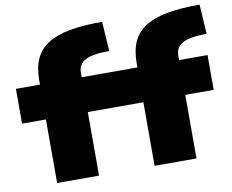

<svg xmlns="http://www.w3.org/2000/svg" viewBox="-86 -927 1254 1038"><g transform="rotate(-10 541.0 -408.0)"><path d="M681 -349H376V0H146V-349H15V-540H147V-563Q147 -632 168.5 -680Q190 -728 237 -758.5Q284 -789 358 -802.5Q432 -816 537 -816L547 -654Q457 -654 416.5 -633Q376 -612 376 -566V-540H682V-563Q682 -632 703.5 -680Q725 -728 772 -758.5Q819 -789 893 -802.5Q967 -816 1072 -816L1082 -654Q992 -654 951.5 -633Q911 -612 911 -566V-540H1067V-349H911V0H681Z"/></g></svg>

Font: Encode Sans Wide
Style: Black
Weight: 900
Designer: Pablo Impallari, Andres Torresi
Foundry: Pablo Impallari, Andres Torresi
Version: Version 1.000; ttfautohint (v1.00) -l 8 -r 50 -G 200 -x 14 -